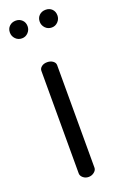

<svg xmlns="http://www.w3.org/2000/svg" viewBox="-135 -705 463 744"><g transform="rotate(-20 97.0 -333.0)"><path d="M36 -666Q51 -666 61.5 -656Q72 -646 72 -630Q72 -615 61.5 -604Q51 -593 36 -593Q20 -593 9.5 -604Q-1 -615 -1 -630Q-1 -646 9.5 -656Q20 -666 36 -666ZM195 -630Q195 -615 184.5 -604Q174 -593 159 -593Q143 -593 132.5 -604Q122 -615 122 -630Q122 -646 132.5 -656Q143 -666 159 -666Q175 -666 185 -656Q195 -646 195 -630ZM128 -449V-26Q128 -16 118 -8Q108 0 95 0Q82 0 72.5 -8Q63 -16 63 -26V-449Q63 -459 72 -466Q81 -473 95 -473Q109 -473 118.5 -466Q128 -459 128 -449Z"/></g></svg>

Font: Dosis
Style: Book
Weight: 400
Designer: EdgarTolentino, PabloImpallari, IginoMarini
Foundry: EdgarTolentino, PabloImpallari, IginoMarini
Version: Version 1.007